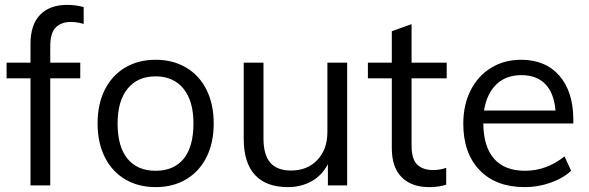

<svg xmlns="http://www.w3.org/2000/svg" viewBox="-20 -760 2415 787"><path d="M186 -570V-503H309V-439H186V0H105V-439H7V-503H105V-580Q105 -659 144.5 -699.5Q184 -740 255 -740Q290 -740 323 -731V-662Q295 -670 271 -670Q231 -670 208.5 -647.5Q186 -625 186 -570Z M380 -254Q380 -333 409.5 -392Q439 -451 493 -483Q547 -515 618 -515Q689 -515 743 -483Q797 -451 826.5 -392Q856 -333 856 -254Q856 -175 826.5 -116Q797 -57 743 -25Q689 7 618 7Q547 7 493 -25Q439 -57 409.5 -116Q380 -175 380 -254ZM773 -254Q773 -346 732 -396.5Q691 -447 618 -447Q544 -447 503 -396.5Q462 -346 462 -254Q462 -159 502.5 -109.5Q543 -60 618 -60Q693 -60 733 -109.5Q773 -159 773 -254Z M1403 -503V0H1324V-87Q1300 -41 1257 -17Q1214 7 1160 7Q1071 7 1025 -43Q979 -93 979 -191V-503H1060V-193Q1060 -125 1088 -93Q1116 -61 1173 -61Q1240 -61 1281 -104.5Q1322 -148 1322 -219V-503Z M1667 -439V-164Q1667 -108 1690 -85.5Q1713 -63 1755 -63Q1783 -63 1809 -72V-3Q1778 7 1739 7Q1667 7 1626.5 -33.5Q1586 -74 1586 -153V-439H1488V-503H1586V-632L1667 -661V-503H1811V-439Z M2330 -254H1961Q1962 -158 2005.5 -109Q2049 -60 2132 -60Q2220 -60 2294 -119L2321 -60Q2288 -29 2236.5 -11Q2185 7 2131 7Q2013 7 1946 -62.5Q1879 -132 1879 -253Q1879 -330 1909 -389.5Q1939 -449 1993 -482Q2047 -515 2116 -515Q2216 -515 2273 -449.5Q2330 -384 2330 -269ZM1964 -307H2257Q2251 -378 2215.5 -415Q2180 -452 2117 -452Q2054 -452 2014.5 -414Q1975 -376 1964 -307Z"/></svg>

Font: Muli-Regular
Style: Regular
Weight: 400
Version: Version 2.000